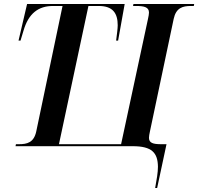

<svg xmlns="http://www.w3.org/2000/svg" viewBox="-20 -734 995 964"><path d="M759 210H769L816 -10H789C749 -10 728 -16 728 -42C728 -50 730 -61 733 -75L852 -639C864 -695 897 -704 939 -704H953L955 -714H650L648 -704H663C702 -704 728 -699 728 -671C728 -664 726 -652 723 -639L588 -10H276L424 -704H476C547 -704 571 -667 571 -607C571 -592 567 -560 563 -530H573L606 -714H116L73 -530H83L98 -580C123 -666 172 -704 246 -704H294L162 -74C150 -18 116 -10 75 -10H60L58 0H646C743 0 772 33 773 103C773 132 767 166 759 210Z"/></svg>

Font: Noto Serif Display SemiCondensed SemiBold
Style: Italic
Weight: 600
Width: 4
Italic angle: -12°
Designer: Monotype Design Team
Foundry: Monotype Imaging Inc.
Version: Version 2.009